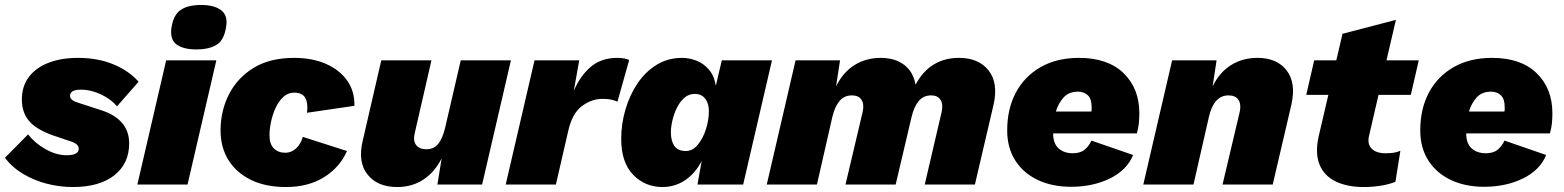

<svg xmlns="http://www.w3.org/2000/svg" viewBox="-38 -743 6296 773"><path d="M255 10Q202 10 150 -3.5Q98 -17 54 -43.5Q10 -70 -18 -108L75 -202Q103 -166 146 -142Q189 -118 230 -118Q279 -118 279 -144Q279 -164 246 -174L196 -191Q116 -216 83 -251.5Q50 -287 50 -342Q50 -396 78.5 -433.5Q107 -471 158 -490.5Q209 -510 276 -510Q356 -510 418.5 -484Q481 -458 520 -414L433 -315Q410 -343 369.5 -362.5Q329 -382 287 -382Q244 -382 244 -357Q244 -347 253.5 -340Q263 -333 278 -329L370 -299Q424 -282 453 -248.5Q482 -215 482 -166Q482 -84 422 -37Q362 10 255 10Z M752 -544Q701 -544 673.5 -563.5Q646 -583 652 -629Q659 -681 688 -702Q717 -723 772 -723Q824 -723 851.5 -702.5Q879 -682 873 -640Q866 -584 836 -564Q806 -544 752 -544ZM833 -500 717 0H515L631 -500Z M1113 10Q1031 10 972 -19Q913 -48 881.5 -99Q850 -150 850 -218Q850 -297 884 -363.5Q918 -430 983.5 -470Q1049 -510 1146 -510Q1219 -510 1274 -486Q1329 -462 1359.5 -419Q1390 -376 1389 -317L1198 -289Q1203 -326 1191.5 -348Q1180 -370 1146 -370Q1122 -370 1103.5 -353.5Q1085 -337 1072.5 -310.5Q1060 -284 1053.5 -254Q1047 -224 1047 -198Q1047 -163 1064.5 -145.5Q1082 -128 1111 -128Q1135 -128 1154 -145.5Q1173 -163 1181 -192L1359 -135Q1330 -69 1266.5 -29.5Q1203 10 1113 10Z M1561 10Q1482 10 1442 -40Q1402 -90 1422 -175L1497 -500H1699L1632 -208Q1624 -176 1637.5 -159Q1651 -142 1678 -142Q1709 -142 1726.5 -164Q1744 -186 1754 -228L1817 -500H2019L1903 0H1723L1740 -105Q1712 -50 1666.5 -20Q1621 10 1561 10Z M1998 0 2114 -500H2294L2272 -377Q2298 -438 2340.5 -474Q2383 -510 2448 -510Q2465 -510 2476.5 -507.5Q2488 -505 2495 -501L2448 -334Q2438 -338 2424 -341.5Q2410 -345 2388 -345Q2344 -345 2305 -316Q2266 -287 2250 -217L2200 0Z M2629 10Q2559 10 2511 -39.5Q2463 -89 2463 -184Q2463 -244 2480 -302Q2497 -360 2528.5 -407Q2560 -454 2605.5 -482Q2651 -510 2708 -510Q2737 -510 2765.5 -499Q2794 -488 2815.5 -463.5Q2837 -439 2844 -398L2868 -500H3070L2954 0H2770L2787 -95Q2762 -46 2721 -18Q2680 10 2629 10ZM2723 -135Q2751 -135 2772 -161Q2793 -187 2804.5 -224Q2816 -261 2816 -295Q2816 -327 2801 -346Q2786 -365 2759 -365Q2735 -365 2717 -349Q2699 -333 2687 -308.5Q2675 -284 2669 -257.5Q2663 -231 2663 -210Q2663 -175 2677.5 -155Q2692 -135 2723 -135Z M3049 0 3165 -500H3344L3328 -395Q3355 -451 3401.5 -480.5Q3448 -510 3508 -510Q3565 -510 3602 -482Q3639 -454 3648 -402Q3706 -510 3823 -510Q3902 -510 3942 -459.5Q3982 -409 3962 -321L3887 0H3685L3753 -292Q3760 -323 3748.5 -341Q3737 -359 3711 -359Q3680 -359 3661 -336.5Q3642 -314 3632 -272L3568 0H3366L3435 -292Q3442 -323 3430.5 -341Q3419 -359 3392 -359Q3361 -359 3342 -336.5Q3323 -314 3313 -272L3251 0Z M4274 9Q4198 9 4140 -18.5Q4082 -46 4049.5 -97Q4017 -148 4017 -218Q4017 -305 4052 -370.5Q4087 -436 4152 -473Q4217 -510 4306 -510Q4422 -510 4485.5 -448.5Q4549 -387 4549 -287Q4549 -267 4547 -246.5Q4545 -226 4539 -206H4202Q4202 -165 4224 -145.5Q4246 -126 4281 -126Q4312 -126 4329.5 -141Q4347 -156 4356 -177L4524 -119Q4499 -58 4430.5 -24.5Q4362 9 4274 9ZM4302 -374Q4265 -374 4244 -350.5Q4223 -327 4213 -294H4356Q4357 -299 4357 -303Q4357 -307 4357 -312Q4357 -345 4341.5 -359.5Q4326 -374 4302 -374Z M4565 0 4681 -500H4860L4844 -395Q4871 -451 4917.5 -480.5Q4964 -510 5025 -510Q5103 -510 5142 -459.5Q5181 -409 5161 -321L5086 0H4884L4953 -292Q4960 -323 4948 -341Q4936 -359 4908 -359Q4849 -359 4829 -272L4767 0Z M5452 10Q5386 10 5339.5 -12.5Q5293 -35 5274.5 -80.5Q5256 -126 5271 -194L5310 -361H5221L5253 -500H5342L5367 -607L5582 -663L5544 -500H5674L5642 -361H5512L5475 -201Q5465 -165 5483.5 -145.5Q5502 -126 5540 -126Q5563 -126 5575.5 -128.5Q5588 -131 5600 -136L5580 -11Q5552 0 5519 5Q5486 10 5452 10Z M5937 9Q5861 9 5803 -18.5Q5745 -46 5712.5 -97Q5680 -148 5680 -218Q5680 -305 5715 -370.5Q5750 -436 5815 -473Q5880 -510 5969 -510Q6085 -510 6148.5 -448.5Q6212 -387 6212 -287Q6212 -267 6210 -246.5Q6208 -226 6202 -206H5865Q5865 -165 5887 -145.5Q5909 -126 5944 -126Q5975 -126 5992.5 -141Q6010 -156 6019 -177L6187 -119Q6162 -58 6093.5 -24.5Q6025 9 5937 9ZM5965 -374Q5928 -374 5907 -350.5Q5886 -327 5876 -294H6019Q6020 -299 6020 -303Q6020 -307 6020 -312Q6020 -345 6004.5 -359.5Q5989 -374 5965 -374Z"/></svg>

Font: Work Sans ExtraBold
Style: Italic
Weight: 800
Italic angle: -13°
Designer: Wei Huang
Foundry: Wei Huang
Version: Version 2.012; ttfautohint (v1.8.3)